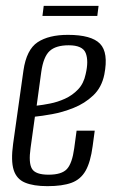

<svg xmlns="http://www.w3.org/2000/svg" viewBox="-20 -620 388 650"><path d="M140.6 10.2Q93.3 10.2 64.7 -1.8Q36.1 -13.7 26.3 -44.6Q16.5 -75.5 24.4 -133.1L59.4 -381.5Q69.7 -452 107.3 -477Q145 -502 210 -502Q289.5 -502 318.6 -472Q347.7 -442 333.2 -367.9Q324.3 -323.9 295.5 -296.8Q266.8 -269.7 229.3 -254.8Q191.9 -239.8 156.1 -233.5Q120.4 -227.1 98.2 -225L83.5 -119.1Q76.2 -68.5 88.3 -48.5Q100.3 -28.6 144.5 -28.6Q188.8 -28.6 206.6 -47.8Q224.3 -67.1 231.2 -117.7L239.3 -177.6H300.7L293.7 -125.6Q286.5 -71.2 269.8 -41.9Q253.1 -12.6 222.2 -1.2Q191.2 10.2 140.6 10.2ZM104.1 -262.3Q123.8 -264.4 149.5 -269.5Q175.2 -274.5 200.4 -286Q225.5 -297.5 244.5 -317.5Q263.5 -337.6 270 -369Q280.6 -413.8 270.2 -440.2Q259.8 -466.7 212.7 -466.7Q169 -466.7 147.9 -447.2Q126.8 -427.6 119.6 -375.8ZM123.7 -566 128 -600.2H313.7L309.4 -566Z"/></svg>

Font: Alumni Sans SC Thin
Style: Italic
Weight: 100
Italic angle: -8°
Designer: Robert E. Leuschke
Foundry: Robert E. Leuschke
Version: Version 1.016